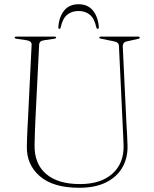

<svg xmlns="http://www.w3.org/2000/svg" viewBox="-20 -873 727 908"><path d="M560 -286 542.5 -656.5Q542 -665 536.2 -670.2Q530.5 -675.5 514 -678.5L459.5 -689.5Q449.5 -691 449.5 -695Q449.5 -700 458.5 -700H632.5Q641 -700 641 -695Q641 -690 630 -688.5L583.5 -678Q570.5 -676 565.5 -669.8Q560.5 -663.5 560.5 -655.5L578 -286.5Q579.5 -261 581 -236.5Q582.5 -212 583 -186Q585 -128.5 559.8 -83Q534.5 -37.5 483 -11.2Q431.5 15 354.5 15Q231 15 168 -40Q105 -95 107 -180.5Q107 -196.5 108 -221Q109 -245.5 110.2 -270.8Q111.5 -296 112.5 -313.5L129.5 -661Q131 -679 104 -683L59 -689.5Q49 -691 49 -695Q49 -700 58 -700H237Q245.5 -700 245.5 -695Q245.5 -691 235.5 -689.5L190.5 -683Q177 -681 171.2 -676.2Q165.5 -671.5 165 -660L148 -317.5Q146 -278.5 145 -246.8Q144 -215 143.5 -189.5Q141.5 -99 197.5 -50.8Q253.5 -2.5 358.5 -2.5Q457 -2.5 511.8 -51.8Q566.5 -101 564.5 -185Q563.5 -214.5 562.2 -240Q561 -265.5 560 -286ZM351.5 -821Q319.5 -821 297.8 -803.2Q276 -785.5 267 -743.5Q265.5 -736.5 261 -736.5Q255.5 -736.5 256 -744.5Q259 -792.5 283.2 -822.8Q307.5 -853 351.5 -853Q395.5 -853 419.8 -822.8Q444 -792.5 447.5 -744.5Q447.5 -736.5 442 -736.5Q437.5 -736.5 435.5 -743.5Q426.5 -785.5 405 -803.2Q383.5 -821 351.5 -821Z"/></svg>

Font: Fraunces 72pt S000 Thin
Style: Regular
Weight: 100
Version: Version 1.000; ttfautohint (v1.8.3)